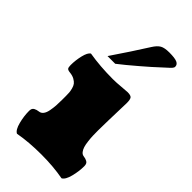

<svg xmlns="http://www.w3.org/2000/svg" viewBox="-255 -883 964 964"><g transform="rotate(45 226.5 -401.0)"><path d="M126 -584Q195.8 -686.5 249 -771Q265.6 -797.4 282.5 -806.9Q299.3 -816.4 333 -816.4Q372.1 -816.4 388.2 -809.3Q404.3 -802.2 404.3 -786.6Q404.3 -779.8 397.7 -772.5Q391.1 -765.1 374 -750Q356.9 -734.9 346.7 -725.1Q329.6 -708.5 274.2 -660.9Q218.8 -613.3 180.7 -584ZM356.4 -286.6Q356.4 -265.1 356.9 -249.3Q357.4 -233.4 359.9 -212.6Q362.3 -191.9 366.5 -178.5Q370.6 -165 378.4 -155Q386.2 -145 397.5 -143.6Q406.2 -142.1 410.9 -140.9Q415.5 -139.6 422.1 -136.2Q428.7 -132.8 431.6 -126.5Q434.6 -120.1 434.6 -110.8Q434.6 -74.2 424.6 -35.2Q414.6 3.9 396.5 13.2Q325.7 0 240.7 0Q152.3 0 80.1 13.2Q62 3.9 52 -35.2Q42 -74.2 42 -110.8Q42 -120.1 44.9 -126.5Q47.9 -132.8 54.4 -136.2Q61 -139.6 65.7 -140.9Q70.3 -142.1 79.1 -143.6Q92.8 -145 101.6 -156.7Q110.4 -168.5 114 -188.7Q117.7 -209 118.9 -226.1Q120.1 -243.2 120.1 -267.1V-292.5Q120.1 -308.6 119.4 -318.4Q118.7 -328.1 115 -342.8Q111.3 -357.4 104.5 -366.2Q97.7 -375 84.2 -382.6Q70.8 -390.1 51.3 -392.1Q35.6 -393.6 31.2 -399.4Q26.9 -405.3 26.9 -421.4Q26.9 -455.1 35.2 -490Q43.5 -524.9 58.1 -534.2Q137.2 -521 226.6 -521Q252 -521 284.7 -524.2Q317.4 -527.3 325.7 -527.3Q347.7 -527.3 354.5 -519.3Q361.3 -511.2 361.3 -484.9Q361.3 -482.9 360.1 -444.8Q358.9 -406.7 357.7 -359.1Q356.4 -311.5 356.4 -286.6Z"/></g></svg>

Font: Coustard Black
Style: Regular
Weight: 900
Foundry: vernon adams
Version: Version 1.001;